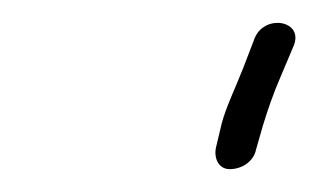

<svg xmlns="http://www.w3.org/2000/svg" viewBox="-20 -612 279 168"><path d="M169 -483C167 -474 171 -464 181 -464C192 -464 202 -471 204 -481L210 -502C214 -515 219 -530 226 -546L237 -572C246 -594 212 -600 203 -579L193 -553C186 -535 178 -519 174 -504Z"/></svg>

Font: Stray Cat
Style: SuExtObl
Weight: 400
Version: Version 1.0